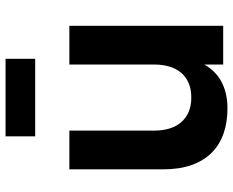

<svg xmlns="http://www.w3.org/2000/svg" viewBox="-92 -712 819 674"><g transform="rotate(-90 317.0 -374.5)"><path d="M176 -660V-764H448V-660ZM196 -242.5Q196 -213.5 203.2 -189.2Q210.5 -165 225 -148Q239.5 -131 261.2 -121.5Q283 -112 312 -112Q341 -112 362.8 -121.2Q384.5 -130.5 399 -147.5Q413.5 -164.5 420.8 -188.8Q428 -213 428 -242.5V-540H564V0H428V-66.5Q418 -48.5 403.8 -33.5Q389.5 -18.5 370.5 -7.8Q351.5 3 327.5 9Q303.5 15 274 15Q226 15 186.5 1.5Q147 -12 118.8 -40Q90.5 -68 75.2 -110.8Q60 -153.5 60 -212V-540H196Z"/></g></svg>

Font: Vela Sans ExtBd
Style: Regular
Weight: 800
Designer: Principal design: Mikhail Sharanda - project Manrope.
Design modification: Ravid Balaliev
Foundry: Mikhail Sharanda
Version: Version 1.001